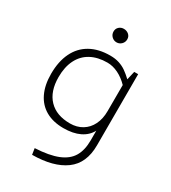

<svg xmlns="http://www.w3.org/2000/svg" viewBox="-214 -769 988 1111"><g transform="rotate(30 280.0 -213.5)"><path d="M481.4 -475.6 481 0Q481 120.1 402.8 177.2Q324.7 234.4 183.1 235.4L176.8 194.3Q271.5 189.5 327.9 166.7Q384.3 144 409.7 101.6Q435.1 59.1 435.1 -7.3V-71.3Q414.1 -31.2 370.1 -10Q326.2 11.2 262.2 11.2Q193.4 11.2 144.3 -16.6Q95.2 -44.4 69.6 -97.7Q43.9 -150.9 43.9 -225.6Q43.9 -308.6 72.8 -367.7Q101.6 -426.8 156.5 -457.5Q211.4 -488.3 288.6 -488.3Q322.3 -488.3 348.6 -479.7Q375 -471.2 396.2 -456.3Q417.5 -441.4 441.9 -418.5L455.1 -475.6ZM435.1 -201.2Q435.5 -273.4 435.5 -376.5Q403.8 -409.2 367.4 -427Q331.1 -444.8 294.9 -444.8Q230.5 -444.8 184.6 -419.7Q138.7 -394.5 114.7 -346.4Q90.8 -298.3 90.8 -231Q90.8 -135.7 140.6 -83.5Q190.4 -31.2 281.7 -31.2Q327.1 -31.2 362.1 -52.2Q397 -73.2 416 -111.8Q435.1 -150.4 435.1 -201.7ZM234.4 -618.7Q234.4 -637.7 247.6 -649.7Q260.7 -661.6 279.3 -661.6Q298.3 -661.6 312.3 -649.7Q326.2 -637.7 326.2 -618.7Q326.2 -599.1 312.7 -585.7Q299.3 -572.3 280.3 -572.3Q261.7 -572.3 248 -585.7Q234.4 -599.1 234.4 -618.7Z"/></g></svg>

Font: Selawik Light
Style: Regular
Weight: 300
Designer: Aaron Bell
Foundry: Microsoft Corporation
Version: Version 1.01